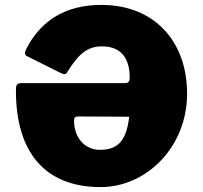

<svg xmlns="http://www.w3.org/2000/svg" viewBox="-20 -753 828 783"><path d="M509 -436C509 -420 502 -414 490 -414H68C46 -414 45 -404 45 -382C45 -133 163 10 390 10C578 10 743 -154 743 -371C743 -584 610 -733 393 -733C251 -733 147 -672 87 -553C79 -537 80 -528 92 -523L226 -456C243 -448 249 -450 253 -457C298 -530 335 -564 395 -564C491 -564 509 -493 509 -436ZM507 -277C496 -187 467 -142 388 -142C322 -142 282 -196 282 -260C282 -275 287 -278 303 -278Z"/></svg>

Font: United Sans Black
Style: Regular
Weight: 900
Designer: Pablo Impallari, Rodrigo Fuenzalida (Modified by Dan O. Williams)
Version: Version 1.000;PS 001.000;hotconv 1.0.88;makeotf.lib2.5.64775